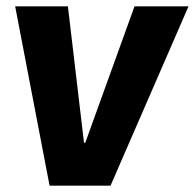

<svg xmlns="http://www.w3.org/2000/svg" viewBox="-20 -588 617 608"><path d="M246 -136H250L406 -568H577L330 0H137L28 -568H195Z"/></svg>

Font: Qjlgwqiwhsfqbnnlvksmvfsycuq
Style: Regular
Weight: 700
Italic angle: -8°
Designer: Carrois Corporate & Edenspiekermann
Foundry: Carrois Corporate GbR & Edenspiekermann AG
Version: Version 2.001